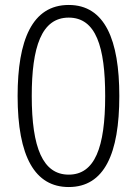

<svg xmlns="http://www.w3.org/2000/svg" viewBox="-20 -745 553 774"><path d="M461 -358C461 -584 403 -725 257 -725C109 -725 51 -582 51 -358C51 -113 121 9 257 9C401 9 461 -126 461 -358ZM108 -358C108 -555 147 -674 257 -674C367 -674 404 -556 404 -358C404 -150 362 -41 257 -41C153 -41 108 -149 108 -358Z"/></svg>

Font: Noto Sans Gujarati SemiCondensed Light
Style: Regular
Weight: 300
Width: 4
Designer: Jelle Bosma - Monotype Design Team, Universal Thirst
Foundry: Monotype Imaging Inc.
Version: Version 2.106